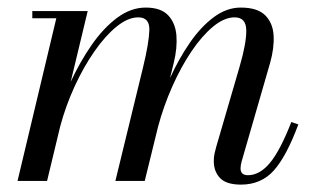

<svg xmlns="http://www.w3.org/2000/svg" viewBox="-20 -490 862 520"><path d="M372 0H292.5L367.5 -308Q383.5 -374 384.5 -408.5Q385.5 -443 354.5 -443Q326.5 -443 295.8 -418Q265 -393 235.8 -351Q206.5 -309 182.2 -256.2Q158 -203.5 143 -147.5L107.5 0H27.5L132.5 -440.5H67.5V-460H217.5L171.5 -268.5Q196.5 -322.5 228.2 -368.2Q260 -414 297.2 -441.8Q334.5 -469.5 374.5 -469.5Q415.5 -469.5 435.2 -448.8Q455 -428 457.8 -394Q460.5 -360 450.5 -319.5L440.5 -278.5Q464 -330.5 494 -374Q524 -417.5 559 -443.5Q594 -469.5 632 -469.5Q677 -469.5 698 -448.8Q719 -428 721 -394Q723 -360 711.5 -319.5L634.5 -53Q631.5 -42.5 631.5 -34Q631.5 -15.5 651.5 -15.5Q683.5 -15.5 711.2 -49Q739 -82.5 769 -159.5L788 -153Q756 -67 721.8 -28.5Q687.5 10 632.5 10Q593 10 576 -7.8Q559 -25.5 559 -54Q559 -65 561.2 -74.8Q563.5 -84.5 565.5 -92L628.5 -308Q647.5 -373 647 -408Q646.5 -443 615.5 -443Q587.5 -443 557.2 -418Q527 -393 498.5 -350.8Q470 -308.5 446.5 -255.5Q423 -202.5 408 -146.5Z"/></svg>

Font: Bodoni* 11pt
Style: Italic
Weight: 400
Italic angle: -13°
Version: Version 2.3